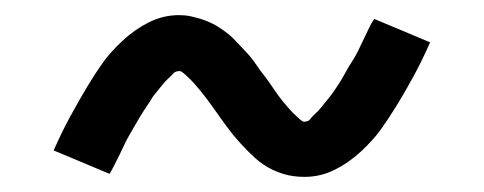

<svg xmlns="http://www.w3.org/2000/svg" viewBox="-20 -424 640 254"><path d="M383 -190Q375 -190 368 -191Q361 -192 354.5 -194Q348 -196 341.5 -199Q335 -202 329 -206Q323 -210 318 -214.5Q313 -219 308 -224Q303 -229 298 -234.5Q293 -240 288.5 -245.5Q284 -251 280 -256.5Q276 -262 272 -267.5Q268 -273 263.5 -279.5Q259 -286 254.5 -292Q250 -298 245.5 -303.5Q241 -309 237 -313.5Q233 -318 226.5 -324Q220 -330 218 -330Q212 -330 209.5 -327Q207 -324 203 -320.5Q199 -317 195 -312Q191 -307 189 -304.5Q187 -302 184.5 -299Q182 -296 180 -292.5Q178 -289 175.5 -285.5Q173 -282 170.5 -278Q168 -274 165.5 -270Q163 -266 160.5 -261.5Q158 -257 155 -252Q152 -247 149 -241.5Q146 -236 143.5 -230.5Q141 -225 138 -219Q135 -213 132 -207Q129 -201 125 -194L51 -225Q62 -250 73.5 -271Q85 -292 95.5 -309.5Q106 -327 116 -341Q126 -355 142 -370Q158 -385 177 -394.5Q196 -404 217 -404Q225 -404 232 -402.5Q239 -401 245.5 -399Q252 -397 258.5 -394Q265 -391 271 -387Q277 -383 282 -379Q287 -375 292 -369.5Q297 -364 302 -359Q307 -354 311.5 -348.5Q316 -343 320 -337Q324 -331 328 -326Q332 -321 336.5 -314.5Q341 -308 345.5 -301.5Q350 -295 354.5 -289.5Q359 -284 363 -279.5Q367 -275 373.5 -269Q380 -263 382 -263Q388 -263 390.5 -266.5Q393 -270 397 -273.5Q401 -277 405 -282Q409 -287 411 -289.5Q413 -292 415.5 -295Q418 -298 420 -301Q422 -304 424.5 -307.5Q427 -311 429.5 -315Q432 -319 434.5 -323.5Q437 -328 439.5 -332.5Q442 -337 445 -341.5Q448 -346 451 -351.5Q454 -357 456.5 -362.5Q459 -368 462 -374Q465 -380 468 -386.5Q471 -393 475 -399L549 -368Q538 -343 526.5 -322Q515 -301 504.5 -284Q494 -267 484 -253Q474 -239 458 -224Q442 -209 423 -199.5Q404 -190 383 -190Z"/></svg>

Font: Monocode
Style: Regular
Weight: 400
Designer: Belleve Invis
Foundry: Belleve Invis
Version: Version 16.1.0; ttfautohint (v1.8.4)